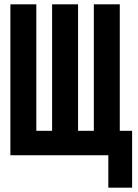

<svg xmlns="http://www.w3.org/2000/svg" viewBox="-20 -718 640 888"><path d="M481 0H28V-698H148V-113H221V-698H341V-113H414V-698H534V-113H591V150H481Z"/></svg>

Font: Lilex Nerd Font
Style: Bold
Weight: 700
Designer: Mike Abbink, Paul van der Laan, Pieter van Rosmalen, Mikhael Khrustik
Foundry: Mikhael Khrustik
Version: Version 2.400; ttfautohint (v1.8.4.7-5d5b);Nerd Fonts 3.3.0